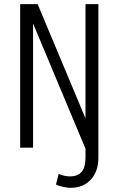

<svg xmlns="http://www.w3.org/2000/svg" viewBox="-20 -710 570 923"><path d="M77 0V-690H161L391 -141V-690H453V48Q453 114 416.5 153.5Q380 193 319 193Q303 193 283.5 188.5Q264 184 249 177L262 126Q289 138 317 138Q352 138 371.5 117Q391 96 391 47V5L139 -597V0Z"/></svg>

Font: Radio Canada Condensed Light
Style: Regular
Weight: 300
Width: 3
Designer: Charles Daoud, Etienne Aubert Bonn, Alexandre Saumier Demers, Jacques Le Bailly
Foundry: Radio-Canada
Version: Version 2.104; ttfautohint (v1.8.4.7-5d5b);gftools[0.9.28.de